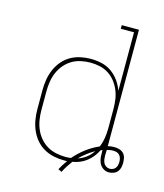

<svg xmlns="http://www.w3.org/2000/svg" viewBox="-118 -823 836 980"><g transform="rotate(15 300.0 -333.5)"><path d="M300 68 281 59Q288 46 296 33Q304 20 313 8H296Q268 8 240.5 2Q213 -4 189 -18Q165 -32 147 -53.5Q129 -75 118 -101Q107 -127 102.5 -154.5Q98 -182 98 -210V-310Q98 -338 102.5 -365.5Q107 -393 118 -419Q129 -445 147 -466.5Q165 -488 189 -502Q213 -516 240.5 -522Q268 -528 296 -528Q325 -528 353.5 -521.5Q382 -515 405.5 -498.5Q429 -482 446 -458.5Q463 -435 473 -407V-716H403V-735H494V-120Q502 -122 510.5 -123Q519 -124 528 -124Q541 -124 554 -120.5Q567 -117 576.5 -107.5Q586 -98 589 -84.5Q592 -71 592 -58Q592 -45 589 -32.5Q586 -20 578 -10.5Q570 -1 557.5 3.5Q545 8 533 8Q516 8 502 -2Q488 -12 481.5 -27Q475 -42 474 -58.5Q473 -75 473 -92V-94Q471 -93 468.5 -92Q466 -91 464 -90Q455 -72 442.5 -56Q430 -40 414 -27.5Q398 -15 379 -7Q360 1 340 4Q329 19 318.5 35Q308 51 300 68ZM299 -11Q307 -11 314 -11.5Q321 -12 328 -13Q354 -43 386 -67.5Q418 -92 455 -108Q465 -132 469 -158Q473 -184 473 -210V-310Q473 -335 469.5 -360Q466 -385 456.5 -408Q447 -431 431.5 -451Q416 -471 395 -484.5Q374 -498 349 -503.5Q324 -509 299 -509Q274 -509 248.5 -503.5Q223 -498 201.5 -485Q180 -472 163.5 -452.5Q147 -433 137 -409.5Q127 -386 123 -360.5Q119 -335 119 -310V-210Q119 -185 123 -159.5Q127 -134 137 -110.5Q147 -87 163.5 -67.5Q180 -48 201.5 -35Q223 -22 248.5 -16.5Q274 -11 299 -11ZM533 -11Q541 -11 549.5 -14.5Q558 -18 563 -25Q568 -32 570 -40.5Q572 -49 572 -58Q572 -67 569.5 -76.5Q567 -86 560.5 -93Q554 -100 545 -102.5Q536 -105 526 -105Q518 -105 510 -103.5Q502 -102 494 -100V-97Q494 -90 493.5 -83Q493 -76 493 -70Q493 -60 494.5 -50Q496 -40 500.5 -31Q505 -22 514 -16.5Q523 -11 533 -11ZM362 -20Q385 -27 405.5 -42.5Q426 -58 439 -79Q418 -67 398.5 -52Q379 -37 362 -20Z"/></g></svg>

Font: Iosevka Etoile Thin
Style: Regular
Weight: 100
Designer: Belleve Invis
Foundry: Belleve Invis
Version: Version 22.1.2; ttfautohint (v1.8.4)